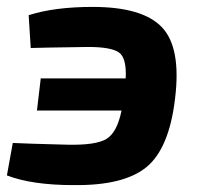

<svg xmlns="http://www.w3.org/2000/svg" viewBox="-24 -524 576 556"><path d="M65 -385 59 -480Q134 -504 244 -504Q389 -504 445 -445Q501 -386 483 -239Q466 -94 400 -40Q334 14 188 12Q69 12 -4 -16L13 -110Q52 -108 170 -105Q253 -103 284 -121.5Q315 -140 328 -204H83L94 -297H340Q343 -356 320.5 -372Q298 -388 231 -388Q90 -386 65 -385Z"/></svg>

Font: Exo 2.0
Style: Bold Italic
Weight: 700
Italic angle: -8°
Designer: Natanael Gama
Version: Version 1.001;PS 001.001;hotconv 1.0.70;makeotf.lib2.5.58329